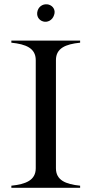

<svg xmlns="http://www.w3.org/2000/svg" viewBox="-20 -893 435 913"><path d="M34 -10V0H361V-10C292 -17 246 -36 246 -93V-607C246 -664 292 -683 361 -690V-700H34V-690C103 -683 150 -664 150 -607V-93C150 -36 103 -17 34 -10ZM237 -821C246 -845 232 -865 212 -871C191 -877 167 -867 159 -843C151 -818 164 -797 185 -791C205 -785 229 -796 237 -821Z"/></svg>

Font: Sprat
Style: Regular
Weight: 400
Designer: Ethan Nakache
Foundry: Collletttivo
Version: Version 2.000;Glyphs 3.2 (3217)